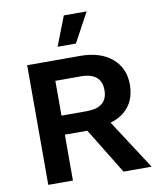

<svg xmlns="http://www.w3.org/2000/svg" viewBox="-95 -967 871 1043"><g transform="rotate(-10 340.0 -446.0)"><path d="M377 -660Q488 -660 552.5 -606Q617 -552 617 -461Q617 -388 580.5 -340.5Q544 -293 478 -274L656 0H501L346 -253H222V0H86V-660ZM361 -358Q476 -358 476 -454Q476 -550 361 -550H222V-358ZM329 -892H455L367 -730H266Z"/></g></svg>

Font: Work Sans SemiBold
Style: Regular
Weight: 600
Designer: Wei Huang
Foundry: Wei Huang
Version: Version 2.010; ttfautohint (v1.8.3)